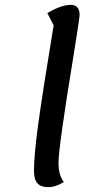

<svg xmlns="http://www.w3.org/2000/svg" viewBox="-20 -746 409 791"><path d="M201 -642 175 -692Q232 -726 272 -726Q308 -726 308 -683Q308 -674 283 -517Q221 -140 221 -75Q221 -24 243 4Q209 25 178 25Q148 25 134 9Q120 -7 120 -43Q120 -105 137 -231Q154 -357 201 -642Z"/></svg>

Font: Lemonada Light
Style: Regular
Weight: 300
Designer: Mohamed Gaber (Arabic) Eduardo Tunni (Latin)
Foundry: Kief Type Foundry
Version: Version 3.006